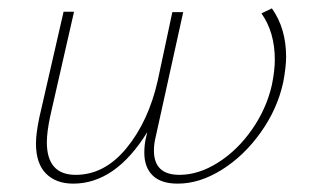

<svg xmlns="http://www.w3.org/2000/svg" viewBox="-20 -436 748 459"><path d="M664 -300Q664 -276 657 -239Q643 -175 603 -119Q563 -63 510 -30Q457 3 405 3Q365 3 345 -16.5Q325 -36 325 -71Q325 -90 329 -107L332 -120Q256 3 155 3Q114 3 90 -21Q66 -45 66 -93Q66 -117 74 -155L132 -408H157L100 -158Q92 -120 92 -96Q92 -18 161 -18Q230 -18 282.5 -82Q335 -146 357 -243L392 -407H418L352 -108Q348 -92 348 -76Q348 -18 409 -18Q455 -18 501.5 -47.5Q548 -77 582.5 -126.5Q617 -176 630 -233Q637 -268 637 -293Q637 -359 605 -404L630 -416Q664 -368 664 -300Z"/></svg>

Font: Ysabeau Extralight
Style: Italic
Weight: 200
Italic angle: -12°
Designer: Christian Thalmann (Catharsis Fonts)
Version: Version 0.003